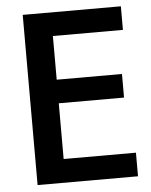

<svg xmlns="http://www.w3.org/2000/svg" viewBox="-50 -736 601 762"><g transform="rotate(-5 250.0 -355.0)"><path d="M469 -16H69V-694H460V-600H181V-426H441V-332H181V-110H469Z"/></g></svg>

Font: D2Coding ligature
Style: Bold
Weight: 700
Monospace: yes
Designer: Yong-Rak Park; Jeong-Hwan Yoon; Sang-Min Lee;
Foundry: NHN Corporation
Version: Version 1.3.2; Build 20180524